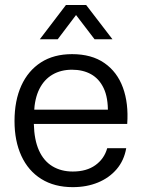

<svg xmlns="http://www.w3.org/2000/svg" viewBox="-20 -754 614 783"><path d="M276.7 9.2Q201.8 9.2 148.5 -24.1Q95.2 -57.3 67.2 -118.2Q39.2 -179 39.2 -260.3Q39.2 -343.5 66.9 -404.7Q94.7 -465.8 147 -499.5Q199.3 -533.2 273.8 -533.2Q353.7 -533.2 405.8 -496.9Q458 -460.7 481.3 -396.7Q504.7 -332.7 498.8 -248.7H118Q119.5 -183.7 138.9 -140.5Q158.3 -97.3 193.9 -75.9Q229.5 -54.5 276.7 -54.5Q333 -54.5 369.1 -80.5Q405.2 -106.5 417.2 -149.5H494.7Q486 -99.5 455.7 -64Q425.3 -28.5 379.4 -9.7Q333.5 9.2 276.7 9.2ZM118.8 -295 110.3 -306.8H428.7L420 -293.5Q421.2 -355.7 402.8 -394.3Q384.5 -432.8 351.3 -451.3Q318.2 -469.7 273.8 -469.7Q228.5 -469.7 194.4 -449.9Q160.3 -430.2 140.7 -391.4Q121.2 -352.7 118.8 -295ZM142.4 -593.9 248.9 -733.6H331.4L438.6 -593.9H365.6L290.1 -692.7L215.4 -593.9Z"/></svg>

Font: Mona Sans ExtraLight
Style: Regular
Weight: 200
Designer: Deni Anggara
Foundry: GitHub
Version: Version 2.000